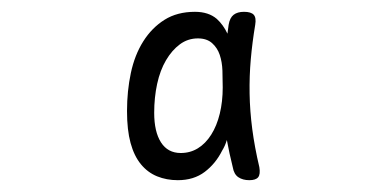

<svg xmlns="http://www.w3.org/2000/svg" viewBox="-20 -750 640 325"><path d="M281 -445Q262 -445 246 -451.5Q230 -458 218.5 -472Q207 -486 201 -508Q195 -530 195 -562Q195 -596 201.5 -626.5Q208 -657 222.5 -680Q237 -703 258.5 -716.5Q280 -730 310 -730Q333 -730 347 -718Q358 -708 365 -693Q366 -700 367 -708Q369 -720 375.5 -725Q382 -730 393 -730Q405 -730 409.5 -725Q414 -720 412 -708Q407 -678 404.5 -649.5Q402 -621 402.5 -591.5Q403 -562 407 -531.5Q411 -501 419 -467Q421 -455 417 -450Q413 -445 402 -445Q391 -445 383.5 -450Q376 -455 374 -467Q368 -491 364 -513Q361 -503 356 -495Q345 -473 326.5 -459Q308 -445 281 -445ZM286 -491Q302 -491 315 -499Q328 -507 337.5 -522Q347 -537 352 -557.5Q357 -578 357 -602Q357 -616 356.5 -630.5Q356 -645 352 -657Q348 -669 339 -677Q330 -685 315 -685Q298 -685 284.5 -675Q271 -665 261 -648Q251 -631 246 -608Q241 -585 241 -559Q241 -527 252.5 -509Q264 -491 286 -491Z"/></svg>

Font: Maple Mono NL ExtraLight
Style: Regular
Weight: 275
Monospace: yes
Designer: subframe7536
Version: Version 7.000